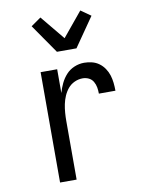

<svg xmlns="http://www.w3.org/2000/svg" viewBox="-86 -831 672 891"><g transform="rotate(-10 250.0 -385.0)"><path d="M124 0V-520H202V-408Q208 -430 218.5 -452Q229 -474 245 -491.5Q261 -509 283.5 -518.5Q306 -528 330 -528Q348 -528 366.5 -523.5Q385 -519 400 -508Q415 -497 425.5 -481.5Q436 -466 441.5 -448.5Q447 -431 449 -412.5Q451 -394 451 -375H373Q373 -390 370.5 -404.5Q368 -419 360.5 -432Q353 -445 339.5 -451.5Q326 -458 311 -458Q291 -458 272.5 -449.5Q254 -441 241.5 -426Q229 -411 221 -392.5Q213 -374 209 -354.5Q205 -335 203.5 -315Q202 -295 202 -276V0ZM215 -600 120 -737 167 -770 261 -656 355 -770 402 -737 307 -600Z"/></g></svg>

Font: Iosevka Custom
Style: Regular
Weight: 400
Monospace: yes
Designer: Belleve Invis
Foundry: Belleve Invis
Version: Version 32.5.0; ttfautohint (v1.8.4)